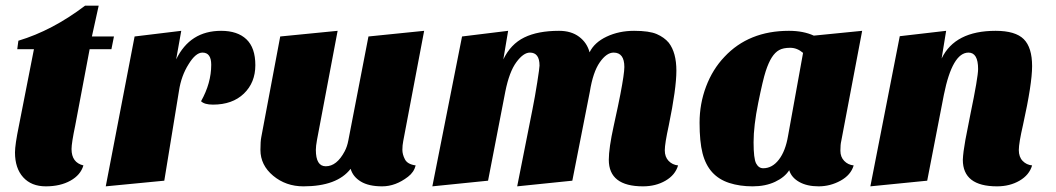

<svg xmlns="http://www.w3.org/2000/svg" viewBox="-20 -639 3733 679"><path d="M33 -100Q33 -127 47 -195L100 -465H41L45 -495Q165 -531 281 -619H329L305 -510H383L374 -465H297L246 -195Q233 -133 233 -112Q233 -64 275 -54Q265 -20 229 0Q193 20 142 20Q91 20 62 -12Q33 -44 33 -100Z M691 -281Q727 -345 727 -410Q727 -453 696 -453Q672 -453 647 -412Q621 -371 613 -318L561 0L354 20L456 -510L621 -530L603 -429Q652 -530 762 -530Q820 -530 851.5 -500Q883 -470 883 -408.5Q883 -347 842.5 -308Q802 -269 733 -269Q703 -269 691 -281Z M1220 -42Q1172 20 1053 20Q991 20 946 -17.5Q901 -55 901 -109Q901 -139 904 -154L971 -510L1174 -530L1101 -144Q1097 -122 1097 -109Q1097 -51 1132 -51Q1171 -51 1199 -104Q1208 -121 1212 -143L1283 -510L1480 -530L1406 -140Q1403 -125 1403 -109Q1403 -93 1412 -75.5Q1421 -58 1450 -54Q1444 -30 1423 -14Q1379 20 1331.5 20Q1284 20 1256 3Q1228 -14 1220 -42Z M2254 20Q2133 20 2133 -74Q2133 -115 2150.5 -194.5Q2168 -274 2174 -306Q2188 -379 2188 -402Q2188 -453 2150 -453Q2125 -453 2101 -418.5Q2077 -384 2066 -315L2004 0L1809 20L1863 -252Q1872 -297 1880 -348Q1888 -399 1888 -407Q1888 -453 1854 -453Q1831 -453 1806 -419Q1781 -385 1767 -315L1706 0L1509 20L1614 -510L1777 -530L1760 -429Q1786 -483 1834 -506.5Q1882 -530 1957 -530Q2000 -530 2028 -509Q2056 -488 2065 -454Q2082 -489 2125.5 -509.5Q2169 -530 2222.5 -530Q2276 -530 2302.5 -518.5Q2329 -507 2345 -488Q2372 -453 2372 -389Q2372 -326 2345 -195Q2331 -131 2331 -107.5Q2331 -84 2344.5 -70Q2358 -56 2378 -54Q2368 -20 2333.5 0Q2299 20 2254 20Z M2542 -438Q2628 -530 2770 -530Q2821 -530 2858 -513L3029 -530L2955 -140Q2952 -128 2952 -106Q2952 -84 2965.5 -70Q2979 -56 2999 -54Q2989 -20 2952.5 0Q2916 20 2875 20Q2834 20 2806.5 4.5Q2779 -11 2771 -37Q2755 -12 2721 4Q2687 20 2641.5 20Q2596 20 2559 8Q2522 -4 2498.5 -30Q2475 -56 2464.5 -97Q2454 -138 2454 -205Q2454 -272 2477 -333Q2500 -394 2542 -438ZM2679 -44Q2711 -44 2734.5 -74.5Q2758 -105 2767 -159L2820 -452Q2799 -470 2774.5 -470Q2750 -470 2735.5 -462Q2721 -454 2709.5 -436Q2698 -418 2688 -387.5Q2678 -357 2661.5 -275.5Q2645 -194 2645 -136Q2645 -78 2654 -61Q2663 -44 2679 -44Z M3506 20Q3385 20 3385 -74Q3386 -100 3394 -144L3412 -236Q3439 -366 3439 -395Q3439 -453 3405 -453Q3348 -453 3318 -304L3259 0L3058 20L3162 -511L3326 -530L3310 -432Q3357 -530 3501 -530Q3571 -530 3600.5 -500.5Q3630 -471 3630 -405Q3630 -343 3598 -198Q3583 -133 3583 -108.5Q3583 -84 3596.5 -70Q3610 -56 3630 -54Q3620 -20 3585.5 0Q3551 20 3506 20Z"/></svg>

Font: Sansita One
Style: Regular
Weight: 400
Designer: Pablo Cosgaya
Foundry: Omnibus-Type
Version: Version 1.001